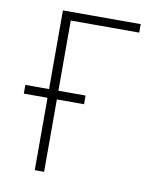

<svg xmlns="http://www.w3.org/2000/svg" viewBox="-83 -803 741 870"><g transform="rotate(10 288.0 -367.5)"><path d="M136 0H179V-333H304V-373H179V-696H494V-735H136V-373H27V-333H136Z"/></g></svg>

Font: Iosevka Sparkle Extralight
Style: Regular
Weight: 200
Designer: Belleve Invis
Foundry: Belleve Invis
Version: Version 4.5.0; ttfautohint (v1.8.3)